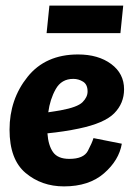

<svg xmlns="http://www.w3.org/2000/svg" viewBox="-20 -654 484 684"><path d="M156 -634H419L409 -536H146ZM227 -88Q278 -88 293 -116.5Q308 -145 313 -162L414 -142Q404 -83 350.5 -36.5Q297 10 208 10Q128 10 71 -38Q14 -86 14 -192Q14 -300 78 -380Q142 -460 258 -460Q330 -460 376 -426Q422 -392 422 -336Q422 -286 387 -250.5Q352 -215 261 -196Q209 -185 149 -179Q152 -136 169 -112Q186 -88 227 -88ZM196 -261Q256 -272 274 -290Q292 -308 292 -328Q292 -353 276 -363Q260 -373 241 -373Q199 -373 178.5 -336.5Q158 -300 152 -254Q164 -256 175 -257.5Q186 -259 196 -261Z"/></svg>

Font: Zilla Slab
Style: Bold Italic
Weight: 700
Italic angle: -6°
Designer: Typotheque.com
Foundry: Typotheque type foundry
Version: Version 1.1; 2017; ttfautohint (v1.6)